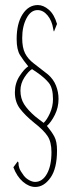

<svg xmlns="http://www.w3.org/2000/svg" viewBox="-20 -689 290 761"><path d="M120 52Q95 52 71 31.5Q47 11 33 -26L50 -49Q54 -46 53.5 -40Q53 -34 56.5 -23Q60 -12 75 8Q84 19 96.5 25.5Q109 32 119 32Q148 32 166 0Q184 -32 184 -86Q184 -127 168 -150.5Q152 -174 116 -202Q79 -232 59 -258.5Q39 -285 39 -323Q39 -359 57.5 -387.5Q76 -416 92 -426Q73 -449 59.5 -470.5Q46 -492 46 -534Q46 -596 69.5 -632.5Q93 -669 130 -669Q152 -669 173.5 -650.5Q195 -632 206 -594L194 -564Q192 -566 191 -574Q186 -607 168.5 -628Q151 -649 129 -649Q102 -649 85 -616.5Q68 -584 68 -538Q68 -500 79.5 -477.5Q91 -455 114 -437.5Q137 -420 170 -394Q192 -375 202 -349.5Q212 -324 212 -297Q212 -263 197.5 -234Q183 -205 166 -190Q185 -167 195.5 -147.5Q206 -128 206 -93Q206 -21 180 15.5Q154 52 120 52ZM153 -202Q166 -214 178 -240.5Q190 -267 190 -296Q190 -340 173.5 -360.5Q157 -381 125 -403L107 -415Q93 -407 77 -382.5Q61 -358 61 -330Q61 -299 75.5 -276Q90 -253 119 -228Q129 -220 137.5 -213.5Q146 -207 153 -202Z"/></svg>

Font: Inconsolata UltraCondensed ExtraLight
Style: Regular
Weight: 200
Width: 1
Monospace: yes
Designer: Raph Levien, Cyreal, Brenton Simpson
Foundry: Raph Levien, Cyreal, Google
Version: Version 3.100; ttfautohint (v1.8.4.7-5d5b)